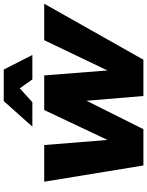

<svg xmlns="http://www.w3.org/2000/svg" viewBox="103 -910 806 1053"><g transform="rotate(-90 506.5 -383.0)"><path d="M1013 -544H813L647 -197L620 -544H430L266 -197L238 -544H37L126 0H325L481 -312L507 0H706ZM732 -609 652 -766H479L339 -609H473L549 -678L598 -609Z"/></g></svg>

Font: Argentum Sans ExtraBold
Style: Italic
Weight: 800
Italic angle: -11.3°
Designer: Julieta Ulanovsky
Foundry: Julieta Ulanovsky
Version: Version 5.001;February 15, 2019;FontCreator 11.5.0.2425 64-b